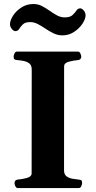

<svg xmlns="http://www.w3.org/2000/svg" viewBox="-20 -955 486 975"><path d="M70.3 0Q62 0 57.9 -9.8Q53.7 -19.5 53.7 -24.9Q53.7 -41 69.8 -43Q93.3 -44.9 116.9 -51.5Q140.6 -58.1 140.6 -74.2L141.1 -602.5Q141.1 -623.5 128.7 -633Q116.2 -642.5 99.1 -645.7Q82 -648.9 66.9 -649.9Q56.6 -650.9 53 -654.1Q49.3 -657.2 49.3 -668Q49.3 -673.3 53.5 -683.1Q57.6 -692.9 65.9 -692.9H376Q384.3 -692.9 388.4 -683.1Q392.6 -673.3 392.6 -668Q392.6 -651.9 376.5 -649.9Q351.6 -647.9 328.6 -641.4Q305.6 -634.8 305.6 -618.7L305.2 -90.3Q305.2 -69.3 317.6 -59.9Q330.1 -50.4 347.4 -47.4Q364.7 -44.4 379.4 -43Q389.6 -42 393.3 -39.1Q397 -36.1 397 -24.9Q397 -19.5 392.8 -9.8Q388.7 0 380.4 0ZM296.9 -775.4Q273.4 -775.4 252.2 -785.6Q231 -795.9 211.2 -809.3Q191.4 -822.8 172.1 -832.8Q152.8 -842.8 133.3 -842.8Q107.9 -842.8 96.2 -831.3Q84.5 -819.8 77.4 -808.3Q70.3 -796.9 58.1 -796.9Q48.8 -796.9 39.8 -808.3Q30.8 -819.8 30.8 -832Q30.8 -851.1 45.9 -875Q61 -898.9 88.1 -916.7Q115.2 -934.6 149.9 -934.6Q173.3 -934.6 193.1 -924.3Q212.9 -914.1 231.7 -900.6Q250.5 -887.2 269.3 -877Q288.1 -866.7 309.1 -866.7Q335.4 -866.7 347.9 -878.2Q360.4 -889.6 367.9 -901.1Q375.5 -912.6 387.2 -912.6Q396.5 -912.6 405.5 -901.4Q414.6 -890.1 414.6 -877.4Q414.6 -858.9 398.7 -834.7Q382.8 -810.5 356.2 -793Q329.6 -775.4 296.9 -775.4Z"/></svg>

Font: Gelasio
Style: Regular
Weight: 400
Designer: Eben Sorkin
Foundry: Eben Sorkin
Version: Version 1.008